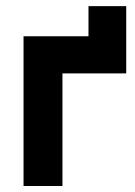

<svg xmlns="http://www.w3.org/2000/svg" viewBox="-20 -621 451 641"><path d="M275.4 -600.6Q306.6 -600.6 401.4 -600.6Q401.4 -544.9 401.4 -376Q347.7 -376 188.5 -376Q188.5 -282.2 188.5 0Q155.3 0 58.6 0Q58.6 -125 58.6 -500Q113.3 -500 275.4 -500Q275.4 -525.4 275.4 -600.6Z"/></svg>

Font: LeFont
Style: Regular
Weight: 700
Designer: Leryon MEDIA
Version: Version 1.0